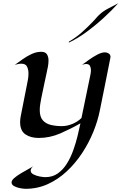

<svg xmlns="http://www.w3.org/2000/svg" viewBox="-20 -851 758 1198"><path d="M139.6 327.1Q128.4 327.1 107.4 323.5Q86.4 319.8 69.3 311Q52.2 302.2 52.2 286.6Q52.2 274.4 69.1 259.8Q85.9 245.1 110.1 230.7Q134.3 216.3 156.5 204.3Q178.7 192.4 189 185.1Q182.6 189.5 177 197.5Q171.4 205.6 171.4 213.4Q171.4 228.5 189.5 237.5Q207.5 246.6 229.2 250.5Q251 254.4 262.2 254.4Q307.6 254.4 340.8 231Q374 207.5 397.7 169.2Q421.4 130.9 437.5 85.7Q453.6 40.5 464.1 -3.4Q474.6 -47.4 481.9 -81.5Q423.3 -47.9 357.2 -19Q291 9.8 221.7 9.8Q171.4 9.8 138.4 -12.7Q105.5 -35.2 105.5 -89.4Q105.5 -107.9 109.9 -128.9L148.4 -323.7Q152.3 -340.8 155 -358.4Q157.7 -376 157.7 -393.6Q157.7 -416 148.9 -434.8Q140.1 -453.6 113.3 -453.6Q102.5 -453.6 92.3 -451.4Q82 -449.2 72.3 -446.3Q95.2 -462.9 122.1 -481.9Q148.9 -501 178.2 -514.4Q207.5 -527.8 236.8 -527.8Q263.2 -527.8 272.9 -512.2Q282.7 -496.6 282.7 -473.1Q282.7 -454.6 279.1 -436Q275.4 -417.5 271.5 -398.9Q263.2 -358.4 254.2 -317.9Q245.1 -277.3 237.3 -236.8Q233.9 -218.8 231 -200.7Q228 -182.6 228 -164.6Q228 -121.6 247.3 -100.1Q266.6 -78.6 298.1 -71.3Q329.6 -64 366.2 -64Q398.9 -64 432.1 -77.9Q465.3 -91.8 488.3 -114.7L543.9 -383.3Q545.4 -390.6 546.4 -398.2Q547.4 -405.8 547.4 -413.1Q547.4 -428.2 541.3 -439.9Q535.2 -451.7 517.6 -451.7Q505.9 -451.7 491.7 -446.3Q508.3 -458.5 533.9 -477.1Q559.6 -495.6 586.9 -510Q614.3 -524.4 634.8 -524.4Q647.5 -524.4 658.4 -517.3Q669.4 -510.3 669.4 -496.1Q669.4 -492.7 668.5 -489.3Q652.3 -407.7 636 -325.7Q619.6 -243.7 603 -162.1Q590.3 -97.2 562.3 -28.3Q534.2 40.5 492.7 103.8Q451.2 167 397.2 217.5Q343.3 268.1 278.6 297.6Q213.9 327.1 139.6 327.1ZM717.8 -830.6Q679.2 -787.6 627 -739.7Q574.7 -691.9 518.1 -650.4Q461.4 -608.9 409.2 -585L410.2 -591.3Q452.6 -615.7 490 -648.7Q527.3 -681.6 561 -717.3Q571.3 -728 581.1 -739.5Q590.8 -751 602.1 -761.2Q624.5 -782.2 657.5 -799.1Q690.4 -815.9 717.8 -830.6Z"/></svg>

Font: Lugrasimo
Style: Regular
Weight: 400
Designer: The DocRepair Project, Astigmatic (AOETI)
Foundry: Google
Version: Version 1.001